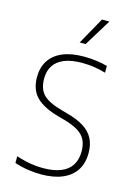

<svg xmlns="http://www.w3.org/2000/svg" viewBox="-122 -864 661 936"><g transform="rotate(15 209.0 -396.0)"><path d="M180 7Q149.5 7 114.2 1.8Q79 -3.5 46.5 -14.5V-48.5Q70.5 -40.5 93.8 -35.2Q117 -30 139 -27.5Q161 -25 182 -25Q235.5 -25 271.5 -39.5Q307.5 -54 325.5 -82.2Q343.5 -110.5 343.5 -152Q343.5 -185.5 331.8 -209.5Q320 -233.5 293 -250.2Q266 -267 219 -280L194 -287Q114 -308.5 76.8 -345.2Q39.5 -382 39.5 -447Q39.5 -494.5 61.5 -529.2Q83.5 -564 127.2 -583Q171 -602 236 -602Q265.5 -602 297.5 -598Q329.5 -594 354.5 -586.5V-552.5Q324 -561.5 294.5 -565.8Q265 -570 235 -570Q181 -570 145.5 -555.5Q110 -541 92.5 -514Q75 -487 75 -448.5Q75 -395.5 102.8 -367.5Q130.5 -339.5 202.5 -320L227.5 -313Q279.5 -299 313 -278Q346.5 -257 362.5 -226.2Q378.5 -195.5 378.5 -153.5Q378.5 -102.5 355.8 -66.8Q333 -31 288.8 -12Q244.5 7 180 7ZM197 -663 273 -799H310.5L227 -663Z"/></g></svg>

Font: Encode Sans SC SemiCondensed Thin
Style: Regular
Weight: 250
Width: 4
Designer: Multiple Designers
Foundry: Impallari Type
Version: Version 3.002